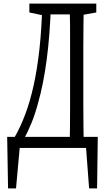

<svg xmlns="http://www.w3.org/2000/svg" viewBox="-20 -776 585 1070"><path d="M24.9 273.9 20 -13.2H524.9L521 273.9H476.6L455.1 -11.7L489.3 48.3H55.2L95.2 -11.7L69.3 273.9ZM143.6 -706.5V-755.9H234.9V-688.5H229ZM234.9 -695.8V-755.9H407.7V-695.8ZM368.2 48.3Q369.6 -14.2 370.1 -75.9Q370.6 -137.7 370.6 -200.2Q370.6 -262.7 370.6 -324.2V-382.3Q370.6 -445.8 370.6 -508.3Q370.6 -570.8 370.4 -633.3Q370.1 -695.8 368.2 -755.9H446.8Q445.8 -694.8 445.1 -632.3Q444.3 -569.8 444.3 -507.3Q444.3 -444.8 444.3 -382.3V-324.2Q444.3 -261.7 444.3 -198.2Q444.3 -134.8 445.1 -74Q445.8 -13.2 446.8 48.3ZM407.7 -688.5V-755.9H516.6V-706.5L416 -688.5ZM61 -10.7Q93.8 -67.4 120.6 -138.7Q147.5 -210 167.5 -300.3Q187.5 -390.6 200 -504.2Q212.4 -617.7 215.8 -755.9H264.2Q258.3 -578.1 240 -441.7Q221.7 -305.2 192.4 -202.6Q175.8 -140.1 155 -89.4Q134.3 -38.6 111.8 0V13.2Z"/></svg>

Font: Scarab Serif
Style: Regular
Weight: 400
Designer: John Roberts
Foundry: Scarab
Version: 1.0